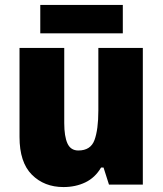

<svg xmlns="http://www.w3.org/2000/svg" viewBox="-20 -747 658 777"><path d="M558 -553V0H421L399 -69H389Q365 -28 325.5 -9Q286 10 237 10Q159 10 109 -40Q59 -90 59 -193V-553H240V-249Q240 -195 253 -166.5Q266 -138 297 -138Q347 -138 362.5 -180.5Q378 -223 378 -300V-553ZM477 -727V-612H143V-727Z"/></svg>

Font: Noto Sans Gujarati SemiCondensed Black
Style: Regular
Weight: 900
Width: 4
Designer: Jelle Bosma - Monotype Design Team, Universal Thirst
Foundry: Monotype Imaging Inc.
Version: Version 2.106; ttfautohint (v1.8.4.7-5d5b)